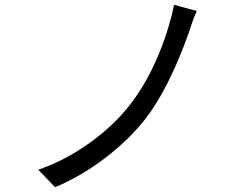

<svg xmlns="http://www.w3.org/2000/svg" viewBox="-20 -765 1040 802"><path d="M802 -719Q788 -690 770 -632Q685 -394 587 -268Q518 -180 417 -103.5Q316 -27 210 17L140 -56Q250 -94 349.5 -164.5Q449 -235 517 -320Q585 -405 634.5 -518.5Q684 -632 707 -745Z"/></svg>

Font: Swei Fan Sans CJK TC
Style: Regular
Weight: 400
Version: Version 2.130